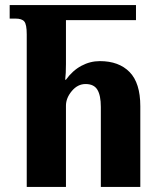

<svg xmlns="http://www.w3.org/2000/svg" viewBox="-20 -734 635 754"><path d="M85 -599Q85 -638 75.5 -649.5Q66 -661 41 -661H18V-714H514V-655H239V-482Q239 -444 236 -421H239Q265 -457 299.5 -475.5Q334 -494 372 -494Q447 -494 489 -451Q531 -408 531 -317V0H376V-314Q376 -359 362.5 -381.5Q349 -404 316 -404Q285 -404 262 -376.5Q239 -349 239 -319V0H85Z"/></svg>

Font: Noto Serif Georgian Bold Cond
Style: Regular
Weight: 700
Width: 3
Designer: Monotype Design team
Foundry: Monotype Imaging Inc.
Version: Version 1.000